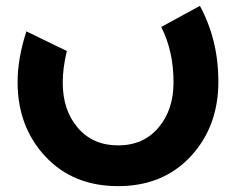

<svg xmlns="http://www.w3.org/2000/svg" viewBox="-20 -427 829 655"><path d="M383 208Q229 208 134.5 106.5Q40 5 40 -147Q40 -227 70 -320L208 -253Q194 -195 194 -145Q194 -51 245.5 9Q297 69 383 69Q469 69 520.5 8.5Q572 -52 572 -146Q572 -253 530 -335L662 -407Q725 -290 725 -149Q725 5 630.5 106.5Q536 208 383 208Z"/></svg>

Font: Montserrat-Arabic SemiBold
Style: Regular
Weight: 600
Designer: Mohamed Gaber
Foundry: Kief Type Foundry
Version: Version 5.008;PS 005.008;hotconv 1.0.88;makeotf.lib2.5.64775